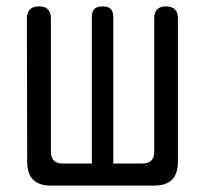

<svg xmlns="http://www.w3.org/2000/svg" viewBox="-20 -580 640 600"><path d="M140 0Q102 0 83.5 -18.5Q65 -37 65 -75L64 -522Q64 -541 73.5 -550.5Q83 -560 102 -560Q121 -560 130 -550.5Q139 -541 139 -523V-106Q139 -87 148.5 -78Q158 -69 176 -69H267V-526Q267 -544 275 -552Q283 -560 301 -560Q318 -560 326 -552Q334 -544 334 -526V-69H424Q443 -69 452.5 -78Q462 -87 462 -106V-523Q462 -541 471 -550.5Q480 -560 499 -560Q517 -560 526.5 -550.5Q536 -541 536 -523V-75Q536 -37 517.5 -18.5Q499 0 461 0Z"/></svg>

Font: Maple Mono Light
Style: Regular
Weight: 300
Monospace: yes
Designer: subframe7536
Version: Version 7.000